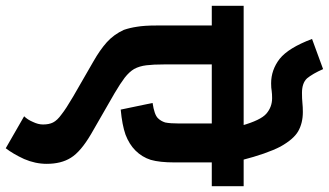

<svg xmlns="http://www.w3.org/2000/svg" viewBox="-256 -680 1134 662"><g transform="rotate(90 311.0 -349.0)"><path d="M622.1 -512.2H540V-383.8Q540 -332.5 531.2 -301.8Q521.5 -271.5 499 -249Q477.5 -227.5 444.3 -214.8Q411.1 -203.1 357.9 -198.2L335 -308.1Q375 -314 387.2 -326.2Q397.5 -336.4 402.3 -351.6Q405.8 -368.7 405.8 -400.9V-512.2H202.1V-349.1Q202.1 -310.5 205.1 -286.6Q208 -262.7 217.8 -244.6Q227.5 -228 248 -211.9Q267.1 -197.3 301.8 -176.8L441.9 -96.2Q502.9 -60.5 523.9 -26.4Q544.9 6.8 544.9 57.1Q544.9 96.2 528.3 134.8Q510.7 172.9 491.2 198.2L380.9 134.8Q392.6 123 400.4 104.5Q409.2 86.4 409.2 69.8Q409.2 48.8 402.3 35.2Q395 20.5 374.5 5.9Q355.5 -9.3 313 -34.2L191.9 -104Q152.3 -126.5 125.5 -150.4Q98.6 -174.8 83 -209Q75.7 -230.5 72.3 -253.9Q67.9 -279.3 67.9 -321.8V-512.2H0V-622.1H622.1ZM413.1 -615.2Q394.5 -680.7 372.1 -700.2Q349.1 -720.2 318.4 -720.2Q304.7 -720.2 293.9 -718.8Q283.7 -716.8 267.1 -716.8Q221.2 -716.8 183.1 -746.1Q145 -776.4 114.3 -857.9L218.3 -896Q233.9 -860.4 250 -840.8Q266.1 -823.2 300.3 -823.2Q320.3 -823.2 335 -824.7Q348.6 -826.2 366.2 -826.2Q404.3 -826.2 432.6 -810.1Q460 -794.4 485.4 -749Q509.8 -702.1 532.2 -615.2Z"/></g></svg>

Font: Droid Sans Thai
Style: Bold
Weight: 700
Designer: Steve Matteson
Foundry: Ascender Corporation
Version: Version 1.00